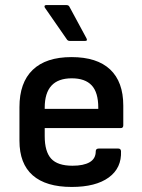

<svg xmlns="http://www.w3.org/2000/svg" viewBox="-20 -728 564 760"><path d="M264 12Q162 12 109.5 -34Q57 -80 57 -171V-304Q57 -401 109.5 -451.5Q162 -502 263 -502Q364 -502 416 -453Q468 -404 468 -310V-232Q468 -221 458 -221H157V-189Q157 -128 182.5 -100Q208 -72 267 -72Q311 -72 335 -86Q359 -100 359 -129Q359 -140 371 -140H448Q458 -140 459 -130Q462 -63 410.5 -25.5Q359 12 264 12ZM157 -297H369V-302Q369 -362 343 -390Q317 -418 264 -418Q157 -418 157 -302ZM256 -566Q248 -566 244 -573L158 -697Q155 -701 156.5 -704.5Q158 -708 163 -708H242Q252 -708 255 -701L322 -577Q328 -566 317 -566Z"/></svg>

Font: Sofia Sans SemiBold
Style: Regular
Weight: 600
Designer: Botio Nikoltchev, Ani Petrova
Foundry: lettersoup
Version: Version 4.101; ttfautohint (v1.8.4.7-5d5b)